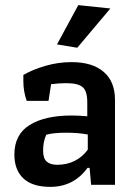

<svg xmlns="http://www.w3.org/2000/svg" viewBox="-20 -720 532 748"><path d="M202 -547 285 -700 410 -687 281 -534ZM36 -118Q36 -196 95.5 -233Q155 -270 259 -270Q287 -270 320 -267V-322Q320 -365 302 -380.5Q284 -396 238 -396Q211 -396 179 -392L169 -327H84Q71 -364 71 -403V-428Q107 -449 157 -463.5Q207 -478 259 -478Q340 -478 384 -440Q428 -402 428 -331V0H335L329 -66H321Q267 8 176 8Q106 8 71 -25Q36 -58 36 -118ZM322 -137V-196Q284 -203 239 -203Q188 -203 160 -195Q153 -178 150.5 -164Q148 -150 148 -132Q148 -103 162 -90.5Q176 -78 203 -78Q240 -78 270.5 -93Q301 -108 322 -137Z"/></svg>

Font: Athiti SemiBold
Style: Regular
Weight: 600
Designer: CadsonDemak Team
Foundry: CadsonDemak
Version: Version 1.032